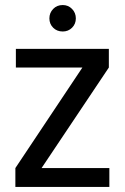

<svg xmlns="http://www.w3.org/2000/svg" viewBox="-20 -742 495 762"><path d="M412 -474 145 -75H414V0H41V-75L307 -474H43V-548H412ZM229 -617Q206 -617 191 -632Q176 -647 176 -669Q176 -691 191 -706.5Q206 -722 229 -722Q251 -722 266 -706.5Q281 -691 281 -669Q281 -647 266 -632Q251 -617 229 -617Z"/></svg>

Font: Poppins
Style: Regular
Weight: 400
Designer: Ninad Kale (Devanagari), Jonny Pinhorn (Latin)
Foundry: Indian Type Foundry
Version: Version 3.002 2017